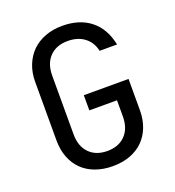

<svg xmlns="http://www.w3.org/2000/svg" viewBox="-134 -836 868 952"><g transform="rotate(-20 300.0 -360.0)"><path d="M284 -370H520V-205Q520 -156 504.5 -116Q489 -76 460.5 -48Q432 -20 391.5 -5Q351 10 300 10Q250 10 209 -5Q168 -20 139.5 -48Q111 -76 95.5 -116Q80 -156 80 -205V-515Q80 -563 96 -603Q112 -643 140.5 -671Q169 -699 210 -714.5Q251 -730 300 -730Q391 -730 449 -684Q507 -638 525 -550H433Q423 -597 388 -623.5Q353 -650 300 -650Q240 -650 205 -614Q170 -578 170 -515V-205Q170 -142 205 -106Q240 -70 300 -70Q360 -70 395 -106Q430 -142 430 -205V-290H284Z"/></g></svg>

Font: JetBrainsMono NF
Style: Regular
Weight: 400
Monospace: yes
Designer: Philipp Nurullin, Konstantin Bulenkov
Foundry: JetBrains
Version: Version 1.0.2; ttfautohint (v1.8.3)